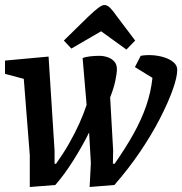

<svg xmlns="http://www.w3.org/2000/svg" viewBox="-22 -736 728 767"><path d="M97 11V-116L73 -421L-2 -441V-494L172 -510L196 -134V-82H202Q230 -121 253.5 -162Q277 -203 295 -243Q313 -283 324 -317L308 -504Q320 -509 339 -511Q358 -513 374 -513Q392 -513 408 -507.5Q424 -502 434.5 -490.5Q445 -479 445 -460Q445 -443 438.5 -412.5Q432 -382 418 -347L430 -135L429 -82H436Q480 -145 511.5 -201.5Q543 -258 562 -313Q581 -368 587 -425L517 -468L540 -513Q561 -517 586 -515.5Q611 -514 633.5 -507Q656 -500 671 -487.5Q686 -475 686 -457Q686 -428 668 -377.5Q650 -327 617.5 -263.5Q585 -200 538.5 -131Q492 -62 435 3L336 11L341 -84L334 -207Q308 -154 271.5 -96Q235 -38 199 3ZM483 -538 382 -611 263 -542 233 -574 328 -667Q355 -693 370.5 -704.5Q386 -716 395 -716Q406 -716 417 -705.5Q428 -695 444 -672L518 -574Z"/></svg>

Font: Faustina SemiBold
Style: Italic
Weight: 600
Italic angle: -8°
Designer: Alfonso Garcia
Foundry: http://www.omnibus-type.com
Version: Version 1.200